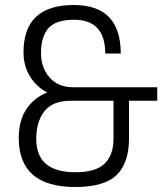

<svg xmlns="http://www.w3.org/2000/svg" viewBox="-20 -734 649 768"><path d="M55 -182Q55 -252 86 -298Q117 -344 169 -364Q125 -387 99.5 -429Q74 -471 74 -525Q74 -714 275 -714Q463 -714 463 -520H401Q401 -655 276 -655Q203 -655 173.5 -621Q144 -587 144 -521Q144 -463 178.5 -424Q213 -385 272 -385H609V-331H496V-179Q496 -83 447 -34.5Q398 14 281 14Q55 14 55 -182ZM125 -178Q125 -45 281 -45Q363 -45 398.5 -79.5Q434 -114 434 -179V-331H263Q191 -331 158 -289.5Q125 -248 125 -178Z"/></svg>

Font: Glegoo
Style: Regular
Weight: 400
Version: Version 2.0.1; ttfautohint (v0.9) -r 48 -G 60